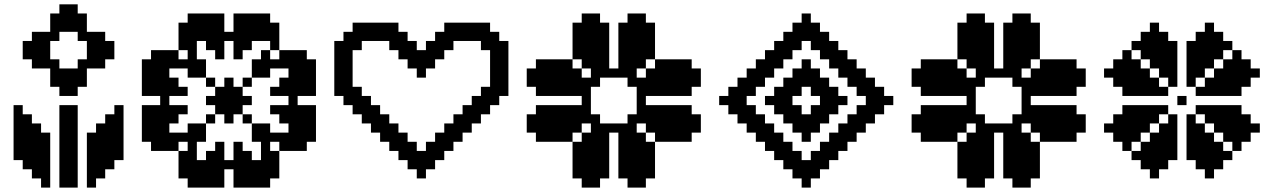

<svg xmlns="http://www.w3.org/2000/svg" viewBox="-20 -853 5790 873"><path d="M250 -833.3H291.7V-791.7H250ZM291.7 -833.3H333.3V-791.7H291.7ZM208.3 -791.7H250V-750H208.3ZM250 -791.7H291.7V-750H250ZM291.7 -791.7H333.3V-750H291.7ZM333.3 -791.7H375V-750H333.3ZM333.3 -750H375V-708.3H333.3ZM291.7 -750H333.3V-708.3H291.7ZM250 -750H291.7V-708.3H250ZM208.3 -750H250V-708.3H208.3ZM375 -708.3H416.7V-666.7H375ZM375 -666.7H416.7V-625H375ZM375 -625H416.7V-583.3H375ZM375 -583.3H416.7V-541.7H375ZM416.7 -583.3H458.3V-541.7H416.7ZM416.7 -625H458.3V-583.3H416.7ZM416.7 -666.7H458.3V-625H416.7ZM416.7 -708.3H458.3V-666.7H416.7ZM458.3 -666.7H500V-625H458.3ZM458.3 -625H500V-583.3H458.3ZM333.3 -541.7H375V-500H333.3ZM291.7 -541.7H333.3V-500H291.7ZM250 -541.7H291.7V-500H250ZM208.3 -541.7H250V-500H208.3ZM208.3 -500H250V-458.3H208.3ZM250 -500H291.7V-458.3H250ZM291.7 -500H333.3V-458.3H291.7ZM333.3 -500H375V-458.3H333.3ZM250 -458.3H291.7V-416.7H250ZM291.7 -458.3H333.3V-416.7H291.7ZM166.7 -583.3H208.3V-541.7H166.7ZM166.7 -625H208.3V-583.3H166.7ZM166.7 -666.7H208.3V-625H166.7ZM166.7 -708.3H208.3V-666.7H166.7ZM125 -583.3H166.7V-541.7H125ZM125 -625H166.7V-583.3H125ZM125 -666.7H166.7V-625H125ZM125 -708.3H166.7V-666.7H125ZM83.3 -666.7H125V-625H83.3ZM83.3 -625H125V-583.3H83.3ZM208.3 -708.3H250V-666.7H208.3ZM333.3 -708.3H375V-666.7H333.3ZM333.3 -583.3H375V-541.7H333.3ZM208.3 -583.3H250V-541.7H208.3ZM250 -375H291.7V-333.3H250ZM291.7 -375H333.3V-333.3H291.7ZM291.7 -333.3H333.3V-291.7H291.7ZM291.7 -291.7H333.3V-250H291.7ZM291.7 -208.3H333.3V-166.7H291.7ZM291.7 -166.7H333.3V-125H291.7ZM291.7 -125H333.3V-83.3H291.7ZM291.7 -83.3H333.3V-41.7H291.7ZM291.7 -41.7H333.3V0H291.7ZM291.7 -250H333.3V-208.3H291.7ZM250 -291.7H291.7V-250H250ZM250 -333.3H291.7V-291.7H250ZM250 -250H291.7V-208.3H250ZM250 -208.3H291.7V-166.7H250ZM250 -166.7H291.7V-125H250ZM250 -125H291.7V-83.3H250ZM250 -83.3H291.7V-41.7H250ZM250 -41.7H291.7V0H250ZM375 -41.7H416.7V0H375ZM375 -83.3H416.7V-41.7H375ZM375 -125H416.7V-83.3H375ZM375 -166.7H416.7V-125H375ZM375 -208.3H416.7V-166.7H375ZM416.7 -208.3H458.3V-166.7H416.7ZM375 -250H416.7V-208.3H375ZM416.7 -250H458.3V-208.3H416.7ZM416.7 -83.3H458.3V-41.7H416.7ZM416.7 -125H458.3V-83.3H416.7ZM416.7 -166.7H458.3V-125H416.7ZM416.7 -291.7H458.3V-250H416.7ZM458.3 -125H500V-83.3H458.3ZM458.3 -166.7H500V-125H458.3ZM458.3 -208.3H500V-166.7H458.3ZM458.3 -291.7H500V-250H458.3ZM458.3 -333.3H500V-291.7H458.3ZM458.3 -250H500V-208.3H458.3ZM500 -166.7H541.7V-125H500ZM500 -208.3H541.7V-166.7H500ZM500 -250H541.7V-208.3H500ZM500 -291.7H541.7V-250H500ZM500 -333.3H541.7V-291.7H500ZM500 -375H541.7V-333.3H500ZM166.7 -41.7H208.3V0H166.7ZM166.7 -83.3H208.3V-41.7H166.7ZM166.7 -125H208.3V-83.3H166.7ZM166.7 -166.7H208.3V-125H166.7ZM166.7 -208.3H208.3V-166.7H166.7ZM166.7 -250H208.3V-208.3H166.7ZM125 -83.3H166.7V-41.7H125ZM125 -125H166.7V-83.3H125ZM125 -166.7H166.7V-125H125ZM125 -208.3H166.7V-166.7H125ZM125 -250H166.7V-208.3H125ZM125 -291.7H166.7V-250H125ZM83.3 -125H125V-83.3H83.3ZM83.3 -166.7H125V-125H83.3ZM83.3 -208.3H125V-166.7H83.3ZM83.3 -291.7H125V-250H83.3ZM83.3 -333.3H125V-291.7H83.3ZM83.3 -250H125V-208.3H83.3ZM41.7 -166.7H83.3V-125H41.7ZM41.7 -208.3H83.3V-166.7H41.7ZM41.7 -250H83.3V-208.3H41.7ZM41.7 -291.7H83.3V-250H41.7ZM41.7 -333.3H83.3V-291.7H41.7ZM41.7 -375H83.3V-333.3H41.7Z M833.3 -791.7H875V-750H833.3ZM875 -791.7H916.7V-750H875ZM916.7 -791.7H958.3V-750H916.7ZM958.3 -791.7H1000V-750H958.3ZM791.7 -750H833.3V-708.3H791.7ZM833.3 -750H875V-708.3H833.3ZM875 -750H916.7V-708.3H875ZM916.7 -750H958.3V-708.3H916.7ZM958.3 -750H1000V-708.3H958.3ZM1041.7 -750H1083.3V-708.3H1041.7ZM1083.3 -750H1125V-708.3H1083.3ZM1125 -750H1166.7V-708.3H1125ZM1166.7 -750H1208.3V-708.3H1166.7ZM1041.7 -791.7H1083.3V-750H1041.7ZM1083.3 -791.7H1125V-750H1083.3ZM1125 -791.7H1166.7V-750H1125ZM1166.7 -791.7H1208.3V-750H1166.7ZM1208.3 -750H1250V-708.3H1208.3ZM1208.3 -708.3H1250V-666.7H1208.3ZM1208.3 -666.7H1250V-625H1208.3ZM791.7 -708.3H833.3V-666.7H791.7ZM791.7 -666.7H833.3V-625H791.7ZM1000 -708.3H1041.7V-666.7H1000ZM958.3 -708.3H1000V-666.7H958.3ZM916.7 -708.3H958.3V-666.7H916.7ZM875 -708.3H916.7V-666.7H875ZM833.3 -708.3H875V-666.7H833.3ZM1041.7 -708.3H1083.3V-666.7H1041.7ZM1083.3 -708.3H1125V-666.7H1083.3ZM1125 -708.3H1166.7V-666.7H1125ZM1166.7 -708.3H1208.3V-666.7H1166.7ZM958.3 -666.7H1000V-625H958.3ZM958.3 -625H1000V-583.3H958.3ZM916.7 -666.7H958.3V-625H916.7ZM1041.7 -625H1083.3V-583.3H1041.7ZM1041.7 -666.7H1083.3V-625H1041.7ZM1083.3 -666.7H1125V-625H1083.3ZM750 -625H791.7V-583.3H750ZM708.3 -625H750V-583.3H708.3ZM666.7 -625H708.3V-583.3H666.7ZM750 -583.3H791.7V-541.7H750ZM708.3 -583.3H750V-541.7H708.3ZM666.7 -583.3H708.3V-541.7H666.7ZM625 -583.3H666.7V-541.7H625ZM708.3 -541.7H750V-500H708.3ZM666.7 -541.7H708.3V-500H666.7ZM625 -541.7H666.7V-500H625ZM625 -500H666.7V-458.3H625ZM666.7 -500H708.3V-458.3H666.7ZM708.3 -500H750V-458.3H708.3ZM625 -458.3H666.7V-416.7H625ZM666.7 -458.3H708.3V-416.7H666.7ZM666.7 -375H708.3V-333.3H666.7ZM625 -375H666.7V-333.3H625ZM666.7 -333.3H708.3V-291.7H666.7ZM625 -333.3H666.7V-291.7H625ZM625 -291.7H666.7V-250H625ZM666.7 -291.7H708.3V-250H666.7ZM708.3 -416.7H750V-375H708.3ZM708.3 -458.3H750V-416.7H708.3ZM708.3 -333.3H750V-291.7H708.3ZM708.3 -291.7H750V-250H708.3ZM708.3 -250H750V-208.3H708.3ZM708.3 -375H750V-333.3H708.3ZM750 -458.3H791.7V-416.7H750ZM750 -375H791.7V-333.3H750ZM750 -333.3H791.7V-291.7H750ZM750 -500H791.7V-458.3H750ZM791.7 -458.3H833.3V-416.7H791.7ZM791.7 -375H833.3V-333.3H791.7ZM750 -250H791.7V-208.3H750ZM791.7 -583.3H833.3V-541.7H791.7ZM833.3 -666.7H875V-625H833.3ZM833.3 -625H875V-583.3H833.3ZM833.3 -583.3H875V-541.7H833.3ZM875 -583.3H916.7V-541.7H875ZM875 -541.7H916.7V-500H875ZM833.3 -541.7H875V-500H833.3ZM916.7 -500H958.3V-458.3H916.7ZM958.3 -458.3H1000V-416.7H958.3ZM958.3 -416.7H1000V-375H958.3ZM958.3 -375H1000V-333.3H958.3ZM1000 -375H1041.7V-333.3H1000ZM1041.7 -375H1083.3V-333.3H1041.7ZM1041.7 -416.7H1083.3V-375H1041.7ZM1041.7 -458.3H1083.3V-416.7H1041.7ZM1000 -458.3H1041.7V-416.7H1000ZM1000 -416.7H1041.7V-375H1000ZM1083.3 -500H1125V-458.3H1083.3ZM1083.3 -333.3H1125V-291.7H1083.3ZM916.7 -333.3H958.3V-291.7H916.7ZM1000 -333.3H1041.7V-291.7H1000ZM1000 -500H1041.7V-458.3H1000ZM1083.3 -416.7H1125V-375H1083.3ZM916.7 -416.7H958.3V-375H916.7ZM1416.7 -583.3V-541.7H1375V-583.3ZM1416.7 -541.7V-500H1375V-541.7ZM1416.7 -500V-458.3H1375V-500ZM1416.7 -458.3V-416.7H1375V-458.3ZM1375 -625V-583.3H1333.3V-625ZM1375 -583.3V-541.7H1333.3V-583.3ZM1375 -541.7V-500H1333.3V-541.7ZM1375 -500V-458.3H1333.3V-500ZM1375 -458.3V-416.7H1333.3V-458.3ZM1333.3 -208.3V-166.7H1291.7V-208.3ZM1333.3 -625V-583.3H1291.7V-625ZM1291.7 -625V-583.3H1250V-625ZM1333.3 -416.7V-375H1291.7V-416.7ZM1333.3 -458.3V-416.7H1291.7V-458.3ZM1333.3 -500V-458.3H1291.7V-500ZM1333.3 -541.7V-500H1291.7V-541.7ZM1333.3 -583.3V-541.7H1291.7V-583.3ZM1333.3 -375V-333.3H1291.7V-375ZM1333.3 -333.3V-291.7H1291.7V-333.3ZM1333.3 -291.7V-250H1291.7V-291.7ZM1333.3 -250V-208.3H1291.7V-250ZM1291.7 -458.3V-416.7H1250V-458.3ZM1250 -458.3V-416.7H1208.3V-458.3ZM1291.7 -500V-458.3H1250V-500ZM1250 -375V-333.3H1208.3V-375ZM1291.7 -375V-333.3H1250V-375ZM1291.7 -333.3V-291.7H1250V-333.3ZM1208.3 -625V-583.3H1166.7V-625ZM1291.7 -583.3V-541.7H1250V-583.3ZM1250 -583.3V-541.7H1208.3V-583.3ZM1208.3 -583.3V-541.7H1166.7V-583.3ZM1208.3 -541.7V-500H1166.7V-541.7ZM1166.7 -541.7V-500H1125V-541.7ZM1166.7 -583.3V-541.7H1125V-583.3ZM625 -250H666.7V-208.3H625ZM666.7 -208.3H708.3V-166.7H666.7ZM666.7 -250H708.3V-208.3H666.7ZM708.3 -208.3H750V-166.7H708.3ZM750 -208.3H791.7V-166.7H750ZM1250 -208.3H1291.7V-166.7H1250ZM1250 -250H1291.7V-208.3H1250ZM1208.3 -250H1250V-208.3H1208.3ZM1166.7 -250H1208.3V-208.3H1166.7ZM1166.7 -208.3H1208.3V-166.7H1166.7ZM1166.7 -166.7H1208.3V-125H1166.7ZM833.3 0V-41.7H875V0ZM875 0V-41.7H916.7V0ZM916.7 0V-41.7H958.3V0ZM958.3 0V-41.7H1000V0ZM791.7 -41.7V-83.3H833.3V-41.7ZM833.3 -41.7V-83.3H875V-41.7ZM875 -41.7V-83.3H916.7V-41.7ZM916.7 -41.7V-83.3H958.3V-41.7ZM958.3 -41.7V-83.3H1000V-41.7ZM1041.7 -41.7V-83.3H1083.3V-41.7ZM1083.3 -41.7V-83.3H1125V-41.7ZM1125 -41.7V-83.3H1166.7V-41.7ZM1166.7 -41.7V-83.3H1208.3V-41.7ZM1041.7 0V-41.7H1083.3V0ZM1083.3 0V-41.7H1125V0ZM1125 0V-41.7H1166.7V0ZM1166.7 0V-41.7H1208.3V0ZM1208.3 -41.7V-83.3H1250V-41.7ZM1208.3 -83.3V-125H1250V-83.3ZM1208.3 -125V-166.7H1250V-125ZM791.7 -83.3V-125H833.3V-83.3ZM791.7 -125V-166.7H833.3V-125ZM1000 -83.3V-125H1041.7V-83.3ZM958.3 -83.3V-125H1000V-83.3ZM916.7 -83.3V-125H958.3V-83.3ZM875 -83.3V-125H916.7V-83.3ZM833.3 -83.3V-125H875V-83.3ZM1041.7 -83.3V-125H1083.3V-83.3ZM1083.3 -83.3V-125H1125V-83.3ZM1125 -83.3V-125H1166.7V-83.3ZM1166.7 -83.3V-125H1208.3V-83.3ZM958.3 -125V-166.7H1000V-125ZM958.3 -166.7V-208.3H1000V-166.7ZM916.7 -125V-166.7H958.3V-125ZM1041.7 -166.7V-208.3H1083.3V-166.7ZM1041.7 -125V-166.7H1083.3V-125ZM1083.3 -125V-166.7H1125V-125ZM791.7 -208.3V-250H833.3V-208.3ZM833.3 -125V-166.7H875V-125ZM833.3 -166.7V-208.3H875V-166.7ZM833.3 -208.3V-250H875V-208.3ZM875 -208.3V-250H916.7V-208.3ZM875 -250V-291.7H916.7V-250ZM833.3 -250V-291.7H875V-250ZM1125 -291.7H1166.7V-250H1125ZM1125 -250H1166.7V-208.3H1125ZM1166.7 -291.7H1208.3V-250H1166.7ZM1333.3 -375H1375V-333.3H1333.3ZM1333.3 -333.3H1375V-291.7H1333.3ZM1333.3 -291.7H1375V-250H1333.3ZM1333.3 -250H1375V-208.3H1333.3ZM1333.3 -208.3H1375V-166.7H1333.3ZM1375 -375H1416.7V-333.3H1375ZM1375 -333.3H1416.7V-291.7H1375ZM1375 -291.7H1416.7V-250H1375ZM1375 -250H1416.7V-208.3H1375Z M1833.3 -125H1875V-83.3H1833.3ZM1791.7 -166.7H1833.3V-125H1791.7ZM1750 -208.3H1791.7V-166.7H1750ZM1708.3 -250H1750V-208.3H1708.3ZM1666.7 -291.7H1708.3V-250H1666.7ZM1625 -333.3H1666.7V-291.7H1625ZM1583.3 -375H1625V-333.3H1583.3ZM1583.3 -416.7H1625V-375H1583.3ZM1583.3 -458.3H1625V-416.7H1583.3ZM1541.7 -458.3H1583.3V-416.7H1541.7ZM1541.7 -500H1583.3V-458.3H1541.7ZM1541.7 -541.7H1583.3V-500H1541.7ZM1541.7 -583.3H1583.3V-541.7H1541.7ZM1500 -541.7H1541.7V-500H1500ZM1500 -583.3H1541.7V-541.7H1500ZM1500 -625H1541.7V-583.3H1500ZM1541.7 -416.7H1583.3V-375H1541.7ZM1500 -458.3H1541.7V-416.7H1500ZM1500 -500H1541.7V-458.3H1500ZM1916.7 -125H1958.3V-83.3H1916.7ZM1958.3 -166.7H2000V-125H1958.3ZM2000 -208.3H2041.7V-166.7H2000ZM2041.7 -250H2083.3V-208.3H2041.7ZM2083.3 -291.7H2125V-250H2083.3ZM2125 -333.3H2166.7V-291.7H2125ZM2166.7 -375H2208.3V-333.3H2166.7ZM2208.3 -416.7H2250V-375H2208.3ZM2250 -458.3H2291.7V-416.7H2250ZM2208.3 -458.3H2250V-416.7H2208.3ZM2166.7 -458.3H2208.3V-416.7H2166.7ZM2250 -500H2291.7V-458.3H2250ZM2250 -541.7H2291.7V-500H2250ZM2250 -583.3H2291.7V-541.7H2250ZM2250 -625H2291.7V-583.3H2250ZM2250 -666.7H2291.7V-625H2250ZM2208.3 -708.3H2250V-666.7H2208.3ZM1541.7 -666.7H1583.3V-625H1541.7ZM1541.7 -708.3H1583.3V-666.7H1541.7ZM1500 -666.7H1541.7V-625H1500ZM1583.3 -750H1625V-708.3H1583.3ZM1625 -750H1666.7V-708.3H1625ZM1666.7 -750H1708.3V-708.3H1666.7ZM1708.3 -750H1750V-708.3H1708.3ZM1750 -750H1791.7V-708.3H1750ZM1791.7 -708.3H1833.3V-666.7H1791.7ZM1833.3 -666.7H1875V-625H1833.3ZM2166.7 -708.3H2208.3V-666.7H2166.7ZM1916.7 -666.7H1958.3V-625H1916.7ZM1958.3 -708.3H2000V-666.7H1958.3ZM2000 -750H2041.7V-708.3H2000ZM2041.7 -750H2083.3V-708.3H2041.7ZM2083.3 -750H2125V-708.3H2083.3ZM2125 -750H2166.7V-708.3H2125ZM2166.7 -750H2208.3V-708.3H2166.7ZM1875 -625H1916.7V-583.3H1875ZM1875 -583.3H1916.7V-541.7H1875ZM1875 -166.7H1916.7V-125H1875ZM1875 -125H1916.7V-83.3H1875ZM1833.3 -166.7H1875V-125H1833.3ZM1833.3 -208.3H1875V-166.7H1833.3ZM1833.3 -583.3H1875V-541.7H1833.3ZM1833.3 -625H1875V-583.3H1833.3ZM1791.7 -625H1833.3V-583.3H1791.7ZM1791.7 -666.7H1833.3V-625H1791.7ZM1750 -666.7H1791.7V-625H1750ZM1750 -708.3H1791.7V-666.7H1750ZM1708.3 -708.3H1750V-666.7H1708.3ZM1583.3 -708.3H1625V-666.7H1583.3ZM1541.7 -625H1583.3V-583.3H1541.7ZM1625 -416.7H1666.7V-375H1625ZM1666.7 -375H1708.3V-333.3H1666.7ZM1625 -375H1666.7V-333.3H1625ZM1666.7 -333.3H1708.3V-291.7H1666.7ZM1708.3 -333.3H1750V-291.7H1708.3ZM1708.3 -291.7H1750V-250H1708.3ZM1750 -291.7H1791.7V-250H1750ZM1791.7 -250H1833.3V-208.3H1791.7ZM1750 -250H1791.7V-208.3H1750ZM1791.7 -208.3H1833.3V-166.7H1791.7ZM1916.7 -166.7H1958.3V-125H1916.7ZM1916.7 -208.3H1958.3V-166.7H1916.7ZM1916.7 -583.3H1958.3V-541.7H1916.7ZM1916.7 -625H1958.3V-583.3H1916.7ZM1958.3 -666.7H2000V-625H1958.3ZM2000 -666.7H2041.7V-625H2000ZM2000 -708.3H2041.7V-666.7H2000ZM2041.7 -708.3H2083.3V-666.7H2041.7ZM2083.3 -708.3H2125V-666.7H2083.3ZM2125 -708.3H2166.7V-666.7H2125ZM2208.3 -666.7H2250V-625H2208.3ZM2208.3 -625H2250V-583.3H2208.3ZM2208.3 -583.3H2250V-541.7H2208.3ZM2208.3 -541.7H2250V-500H2208.3ZM2208.3 -500H2250V-458.3H2208.3ZM2125 -416.7H2166.7V-375H2125ZM2166.7 -416.7H2208.3V-375H2166.7ZM2125 -375H2166.7V-333.3H2125ZM2083.3 -375H2125V-333.3H2083.3ZM2083.3 -333.3H2125V-291.7H2083.3ZM2041.7 -333.3H2083.3V-291.7H2041.7ZM2041.7 -291.7H2083.3V-250H2041.7ZM2000 -291.7H2041.7V-250H2000ZM2000 -250H2041.7V-208.3H2000ZM1958.3 -250H2000V-208.3H1958.3ZM1958.3 -208.3H2000V-166.7H1958.3ZM2166.7 -666.7H2208.3V-625H2166.7ZM1958.3 -625H2000V-583.3H1958.3ZM1625 -708.3H1666.7V-666.7H1625ZM1583.3 -666.7H1625V-625H1583.3ZM1666.7 -708.3H1708.3V-666.7H1666.7ZM1875 -541.7H1916.7V-500H1875ZM1875 -83.3H1916.7V-41.7H1875Z M2666.7 -125H2708.3V-83.3H2666.7ZM2625 -125H2666.7V-83.3H2625ZM2666.7 -166.7H2708.3V-125H2666.7ZM2666.7 -208.3H2708.3V-166.7H2666.7ZM2708.3 -166.7H2750V-125H2708.3ZM2708.3 -208.3H2750V-166.7H2708.3ZM2708.3 -250H2750V-208.3H2708.3ZM2708.3 -291.7H2750V-250H2708.3ZM2666.7 -291.7H2708.3V-250H2666.7ZM2666.7 -250H2708.3V-208.3H2666.7ZM2625 -208.3H2666.7V-166.7H2625ZM2625 -250H2666.7V-208.3H2625ZM2583.3 -208.3H2625V-166.7H2583.3ZM2583.3 -166.7H2625V-125H2583.3ZM2625 -166.7H2666.7V-125H2625ZM2750 -291.7H2791.7V-250H2750ZM2791.7 -291.7H2833.3V-250H2791.7ZM2833.3 -291.7H2875V-250H2833.3ZM2791.7 -250H2833.3V-208.3H2791.7ZM2833.3 -250H2875V-208.3H2833.3ZM2875 -250H2916.7V-208.3H2875ZM2791.7 -208.3H2833.3V-166.7H2791.7ZM2833.3 -208.3H2875V-166.7H2833.3ZM2875 -208.3H2916.7V-166.7H2875ZM2916.7 -208.3H2958.3V-166.7H2916.7ZM2791.7 -166.7H2833.3V-125H2791.7ZM2833.3 -166.7H2875V-125H2833.3ZM2875 -166.7H2916.7V-125H2875ZM2916.7 -166.7H2958.3V-125H2916.7ZM2833.3 -125H2875V-83.3H2833.3ZM2875 -125H2916.7V-83.3H2875ZM2833.3 -333.3H2875V-291.7H2833.3ZM2666.7 -333.3H2708.3V-291.7H2666.7ZM2875 -333.3H2916.7V-291.7H2875ZM2875 -375H2916.7V-333.3H2875ZM2875 -416.7H2916.7V-375H2875ZM2875 -458.3H2916.7V-416.7H2875ZM2875 -500H2916.7V-458.3H2875ZM2833.3 -500H2875V-458.3H2833.3ZM2833.3 -541.7H2875V-500H2833.3ZM2791.7 -541.7H2833.3V-500H2791.7ZM2750 -541.7H2791.7V-500H2750ZM2708.3 -541.7H2750V-500H2708.3ZM2666.7 -541.7H2708.3V-500H2666.7ZM2666.7 -500H2708.3V-458.3H2666.7ZM2625 -500H2666.7V-458.3H2625ZM2625 -458.3H2666.7V-416.7H2625ZM2625 -416.7H2666.7V-375H2625ZM2625 -375H2666.7V-333.3H2625ZM2625 -333.3H2666.7V-291.7H2625ZM2583.3 -291.7H2625V-250H2583.3ZM2541.7 -250H2583.3V-208.3H2541.7ZM2916.7 -291.7H2958.3V-250H2916.7ZM2958.3 -250H3000V-208.3H2958.3ZM2583.3 -333.3H2625V-291.7H2583.3ZM2583.3 -375H2625V-333.3H2583.3ZM2583.3 -458.3H2625V-416.7H2583.3ZM2583.3 -500H2625V-458.3H2583.3ZM2583.3 -541.7H2625V-500H2583.3ZM2541.7 -291.7H2583.3V-250H2541.7ZM2541.7 -333.3H2583.3V-291.7H2541.7ZM2541.7 -458.3H2583.3V-416.7H2541.7ZM2541.7 -375H2583.3V-333.3H2541.7ZM2500 -375H2541.7V-333.3H2500ZM2500 -333.3H2541.7V-291.7H2500ZM2500 -291.7H2541.7V-250H2500ZM2500 -250H2541.7V-208.3H2500ZM2458.3 -375H2500V-333.3H2458.3ZM2458.3 -333.3H2500V-291.7H2458.3ZM2458.3 -291.7H2500V-250H2458.3ZM2458.3 -250H2500V-208.3H2458.3ZM2416.7 -333.3H2458.3V-291.7H2416.7ZM2416.7 -291.7H2458.3V-250H2416.7ZM2583.3 -125H2625V-83.3H2583.3ZM2708.3 -125H2750V-83.3H2708.3ZM2625 -83.3H2666.7V-41.7H2625ZM2666.7 -83.3H2708.3V-41.7H2666.7ZM2791.7 -125H2833.3V-83.3H2791.7ZM2916.7 -125H2958.3V-83.3H2916.7ZM2833.3 -83.3H2875V-41.7H2833.3ZM2875 -83.3H2916.7V-41.7H2875ZM2541.7 -500H2583.3V-458.3H2541.7ZM2541.7 -541.7H2583.3V-500H2541.7ZM2541.7 -583.3H2583.3V-541.7H2541.7ZM2500 -583.3H2541.7V-541.7H2500ZM2500 -541.7H2541.7V-500H2500ZM2500 -500H2541.7V-458.3H2500ZM2500 -458.3H2541.7V-416.7H2500ZM2458.3 -458.3H2500V-416.7H2458.3ZM2458.3 -500H2500V-458.3H2458.3ZM2458.3 -541.7H2500V-500H2458.3ZM2458.3 -583.3H2500V-541.7H2458.3ZM2416.7 -541.7H2458.3V-500H2416.7ZM2416.7 -500H2458.3V-458.3H2416.7ZM2625 -583.3H2666.7V-541.7H2625ZM2583.3 -625H2625V-583.3H2583.3ZM2916.7 -375H2958.3V-333.3H2916.7ZM2916.7 -333.3H2958.3V-291.7H2916.7ZM2958.3 -375H3000V-333.3H2958.3ZM2958.3 -333.3H3000V-291.7H2958.3ZM2958.3 -291.7H3000V-250H2958.3ZM3000 -250H3041.7V-208.3H3000ZM3000 -291.7H3041.7V-250H3000ZM3000 -333.3H3041.7V-291.7H3000ZM3000 -375H3041.7V-333.3H3000ZM3041.7 -375H3083.3V-333.3H3041.7ZM3041.7 -333.3H3083.3V-291.7H3041.7ZM3041.7 -291.7H3083.3V-250H3041.7ZM3041.7 -250H3083.3V-208.3H3041.7ZM3083.3 -291.7H3125V-250H3083.3ZM3083.3 -333.3H3125V-291.7H3083.3ZM2916.7 -458.3H2958.3V-416.7H2916.7ZM2916.7 -500H2958.3V-458.3H2916.7ZM2916.7 -541.7H2958.3V-500H2916.7ZM2958.3 -458.3H3000V-416.7H2958.3ZM2958.3 -500H3000V-458.3H2958.3ZM2958.3 -541.7H3000V-500H2958.3ZM2958.3 -583.3H3000V-541.7H2958.3ZM3000 -583.3H3041.7V-541.7H3000ZM3000 -541.7H3041.7V-500H3000ZM3000 -500H3041.7V-458.3H3000ZM3000 -458.3H3041.7V-416.7H3000ZM3041.7 -458.3H3083.3V-416.7H3041.7ZM3041.7 -500H3083.3V-458.3H3041.7ZM3041.7 -541.7H3083.3V-500H3041.7ZM3041.7 -583.3H3083.3V-541.7H3041.7ZM3083.3 -541.7H3125V-500H3083.3ZM3083.3 -500H3125V-458.3H3083.3ZM2666.7 -583.3H2708.3V-541.7H2666.7ZM2708.3 -583.3H2750V-541.7H2708.3ZM2708.3 -625H2750V-583.3H2708.3ZM2666.7 -625H2708.3V-583.3H2666.7ZM2625 -625H2666.7V-583.3H2625ZM2583.3 -666.7H2625V-625H2583.3ZM2625 -666.7H2666.7V-625H2625ZM2666.7 -666.7H2708.3V-625H2666.7ZM2708.3 -666.7H2750V-625H2708.3ZM2708.3 -708.3H2750V-666.7H2708.3ZM2666.7 -708.3H2708.3V-666.7H2666.7ZM2625 -708.3H2666.7V-666.7H2625ZM2583.3 -708.3H2625V-666.7H2583.3ZM2625 -750H2666.7V-708.3H2625ZM2666.7 -750H2708.3V-708.3H2666.7ZM2791.7 -583.3H2833.3V-541.7H2791.7ZM2833.3 -583.3H2875V-541.7H2833.3ZM2875 -583.3H2916.7V-541.7H2875ZM2791.7 -625H2833.3V-583.3H2791.7ZM2833.3 -625H2875V-583.3H2833.3ZM2875 -625H2916.7V-583.3H2875ZM2916.7 -625H2958.3V-583.3H2916.7ZM2916.7 -666.7H2958.3V-625H2916.7ZM2875 -666.7H2916.7V-625H2875ZM2833.3 -666.7H2875V-625H2833.3ZM2791.7 -666.7H2833.3V-625H2791.7ZM2791.7 -708.3H2833.3V-666.7H2791.7ZM2833.3 -708.3H2875V-666.7H2833.3ZM2875 -708.3H2916.7V-666.7H2875ZM2916.7 -708.3H2958.3V-666.7H2916.7ZM2833.3 -750H2875V-708.3H2833.3ZM2875 -750H2916.7V-708.3H2875ZM2583.3 -750H2625V-708.3H2583.3ZM2708.3 -750H2750V-708.3H2708.3ZM2666.7 -791.7H2708.3V-750H2666.7ZM2625 -791.7H2666.7V-750H2625ZM2791.7 -750H2833.3V-708.3H2791.7ZM2916.7 -750H2958.3V-708.3H2916.7ZM2833.3 -791.7H2875V-750H2833.3ZM2875 -791.7H2916.7V-750H2875ZM2583.3 -83.3H2625V-41.7H2583.3ZM2708.3 -83.3H2750V-41.7H2708.3ZM2625 -41.7H2666.7V0H2625ZM2666.7 -41.7H2708.3V0H2666.7ZM2791.7 -83.3H2833.3V-41.7H2791.7ZM2916.7 -83.3H2958.3V-41.7H2916.7ZM2833.3 -41.7H2875V0H2833.3ZM2875 -41.7H2916.7V0H2875ZM3083.3 -375H3125V-333.3H3083.3ZM3083.3 -250H3125V-208.3H3083.3ZM3125 -291.7H3166.7V-250H3125ZM3125 -333.3H3166.7V-291.7H3125ZM3083.3 -583.3H3125V-541.7H3083.3ZM3083.3 -458.3H3125V-416.7H3083.3ZM3125 -541.7H3166.7V-500H3125ZM3125 -500H3166.7V-458.3H3125ZM2416.7 -583.3H2458.3V-541.7H2416.7ZM2416.7 -458.3H2458.3V-416.7H2416.7ZM2375 -541.7H2416.7V-500H2375ZM2375 -500H2416.7V-458.3H2375ZM2416.7 -375H2458.3V-333.3H2416.7ZM2416.7 -250H2458.3V-208.3H2416.7ZM2375 -333.3H2416.7V-291.7H2375ZM2375 -291.7H2416.7V-250H2375Z M3458.3 -416.7H3500V-375H3458.3ZM3500 -458.3H3541.7V-416.7H3500ZM3541.7 -500H3583.3V-458.3H3541.7ZM3583.3 -541.7H3625V-500H3583.3ZM3625 -583.3H3666.7V-541.7H3625ZM3666.7 -541.7H3708.3V-500H3666.7ZM3708.3 -500H3750V-458.3H3708.3ZM3750 -458.3H3791.7V-416.7H3750ZM3791.7 -416.7H3833.3V-375H3791.7ZM3750 -375H3791.7V-333.3H3750ZM3708.3 -333.3H3750V-291.7H3708.3ZM3666.7 -291.7H3708.3V-250H3666.7ZM3625 -250H3666.7V-208.3H3625ZM3583.3 -291.7H3625V-250H3583.3ZM3541.7 -333.3H3583.3V-291.7H3541.7ZM3500 -375H3541.7V-333.3H3500ZM3250 -416.7H3291.7V-375H3250ZM3291.7 -458.3H3333.3V-416.7H3291.7ZM3333.3 -500H3375V-458.3H3333.3ZM3333.3 -333.3H3375V-291.7H3333.3ZM3291.7 -375H3333.3V-333.3H3291.7ZM3375 -541.7H3416.7V-500H3375ZM3416.7 -583.3H3458.3V-541.7H3416.7ZM3458.3 -625H3500V-583.3H3458.3ZM3500 -666.7H3541.7V-625H3500ZM3541.7 -708.3H3583.3V-666.7H3541.7ZM3583.3 -750H3625V-708.3H3583.3ZM3625 -791.7H3666.7V-750H3625ZM3375 -291.7H3416.7V-250H3375ZM3416.7 -250H3458.3V-208.3H3416.7ZM3458.3 -208.3H3500V-166.7H3458.3ZM3500 -166.7H3541.7V-125H3500ZM3541.7 -125H3583.3V-83.3H3541.7ZM3583.3 -83.3H3625V-41.7H3583.3ZM3625 -41.7H3666.7V0H3625ZM3666.7 -83.3H3708.3V-41.7H3666.7ZM3708.3 -125H3750V-83.3H3708.3ZM3750 -166.7H3791.7V-125H3750ZM3791.7 -208.3H3833.3V-166.7H3791.7ZM3833.3 -250H3875V-208.3H3833.3ZM3875 -291.7H3916.7V-250H3875ZM3916.7 -333.3H3958.3V-291.7H3916.7ZM3958.3 -375H4000V-333.3H3958.3ZM4000 -416.7H4041.7V-375H4000ZM3875 -541.7H3916.7V-500H3875ZM3916.7 -500H3958.3V-458.3H3916.7ZM3958.3 -458.3H4000V-416.7H3958.3ZM3833.3 -583.3H3875V-541.7H3833.3ZM3791.7 -625H3833.3V-583.3H3791.7ZM3750 -666.7H3791.7V-625H3750ZM3708.3 -708.3H3750V-666.7H3708.3ZM3666.7 -750H3708.3V-708.3H3666.7ZM3291.7 -416.7H3333.3V-375H3291.7ZM3333.3 -375H3375V-333.3H3333.3ZM3375 -333.3H3416.7V-291.7H3375ZM3416.7 -291.7H3458.3V-250H3416.7ZM3458.3 -250H3500V-208.3H3458.3ZM3500 -208.3H3541.7V-166.7H3500ZM3541.7 -166.7H3583.3V-125H3541.7ZM3583.3 -125H3625V-83.3H3583.3ZM3625 -83.3H3666.7V-41.7H3625ZM3666.7 -125H3708.3V-83.3H3666.7ZM3708.3 -166.7H3750V-125H3708.3ZM3750 -208.3H3791.7V-166.7H3750ZM3791.7 -250H3833.3V-208.3H3791.7ZM3833.3 -291.7H3875V-250H3833.3ZM3875 -333.3H3916.7V-291.7H3875ZM3916.7 -375H3958.3V-333.3H3916.7ZM3958.3 -416.7H4000V-375H3958.3ZM3916.7 -458.3H3958.3V-416.7H3916.7ZM3875 -500H3916.7V-458.3H3875ZM3833.3 -541.7H3875V-500H3833.3ZM3791.7 -583.3H3833.3V-541.7H3791.7ZM3750 -625H3791.7V-583.3H3750ZM3708.3 -666.7H3750V-625H3708.3ZM3666.7 -708.3H3708.3V-666.7H3666.7ZM3625 -750H3666.7V-708.3H3625ZM3583.3 -708.3H3625V-666.7H3583.3ZM3541.7 -666.7H3583.3V-625H3541.7ZM3500 -625H3541.7V-583.3H3500ZM3458.3 -583.3H3500V-541.7H3458.3ZM3416.7 -541.7H3458.3V-500H3416.7ZM3375 -500H3416.7V-458.3H3375ZM3333.3 -458.3H3375V-416.7H3333.3ZM3500 -416.7H3541.7V-375H3500ZM3541.7 -458.3H3583.3V-416.7H3541.7ZM3583.3 -500H3625V-458.3H3583.3ZM3625 -541.7H3666.7V-500H3625ZM3666.7 -500H3708.3V-458.3H3666.7ZM3708.3 -458.3H3750V-416.7H3708.3ZM3750 -416.7H3791.7V-375H3750ZM3708.3 -375H3750V-333.3H3708.3ZM3666.7 -333.3H3708.3V-291.7H3666.7ZM3625 -291.7H3666.7V-250H3625ZM3583.3 -333.3H3625V-291.7H3583.3ZM3541.7 -375H3583.3V-333.3H3541.7ZM3541.7 -416.7H3583.3V-375H3541.7ZM3583.3 -458.3H3625V-416.7H3583.3ZM3625 -500H3666.7V-458.3H3625ZM3666.7 -458.3H3708.3V-416.7H3666.7ZM3708.3 -416.7H3750V-375H3708.3ZM3666.7 -375H3708.3V-333.3H3666.7ZM3625 -333.3H3666.7V-291.7H3625ZM3583.3 -375H3625V-333.3H3583.3ZM3625 -125H3666.7V-83.3H3625ZM3583.3 -166.7H3625V-125H3583.3ZM3541.7 -208.3H3583.3V-166.7H3541.7ZM3500 -250H3541.7V-208.3H3500ZM3458.3 -291.7H3500V-250H3458.3ZM3416.7 -333.3H3458.3V-291.7H3416.7ZM3375 -375H3416.7V-333.3H3375ZM3333.3 -416.7H3375V-375H3333.3ZM3375 -458.3H3416.7V-416.7H3375ZM3416.7 -500H3458.3V-458.3H3416.7ZM3458.3 -541.7H3500V-500H3458.3ZM3500 -583.3H3541.7V-541.7H3500ZM3541.7 -625H3583.3V-583.3H3541.7ZM3583.3 -666.7H3625V-625H3583.3ZM3625 -708.3H3666.7V-666.7H3625ZM3666.7 -666.7H3708.3V-625H3666.7ZM3708.3 -625H3750V-583.3H3708.3ZM3750 -583.3H3791.7V-541.7H3750ZM3791.7 -541.7H3833.3V-500H3791.7ZM3833.3 -500H3875V-458.3H3833.3ZM3875 -458.3H3916.7V-416.7H3875ZM3916.7 -416.7H3958.3V-375H3916.7ZM3875 -375H3916.7V-333.3H3875ZM3833.3 -333.3H3875V-291.7H3833.3ZM3791.7 -291.7H3833.3V-250H3791.7ZM3750 -250H3791.7V-208.3H3750ZM3708.3 -208.3H3750V-166.7H3708.3ZM3666.7 -166.7H3708.3V-125H3666.7Z M4416.7 -125H4458.3V-83.3H4416.7ZM4375 -125H4416.7V-83.3H4375ZM4416.7 -166.7H4458.3V-125H4416.7ZM4416.7 -208.3H4458.3V-166.7H4416.7ZM4458.3 -166.7H4500V-125H4458.3ZM4458.3 -208.3H4500V-166.7H4458.3ZM4458.3 -250H4500V-208.3H4458.3ZM4458.3 -291.7H4500V-250H4458.3ZM4416.7 -291.7H4458.3V-250H4416.7ZM4416.7 -250H4458.3V-208.3H4416.7ZM4375 -208.3H4416.7V-166.7H4375ZM4375 -250H4416.7V-208.3H4375ZM4333.3 -208.3H4375V-166.7H4333.3ZM4333.3 -166.7H4375V-125H4333.3ZM4375 -166.7H4416.7V-125H4375ZM4500 -291.7H4541.7V-250H4500ZM4541.7 -291.7H4583.3V-250H4541.7ZM4583.3 -291.7H4625V-250H4583.3ZM4541.7 -250H4583.3V-208.3H4541.7ZM4583.3 -250H4625V-208.3H4583.3ZM4625 -250H4666.7V-208.3H4625ZM4541.7 -208.3H4583.3V-166.7H4541.7ZM4583.3 -208.3H4625V-166.7H4583.3ZM4625 -208.3H4666.7V-166.7H4625ZM4666.7 -208.3H4708.3V-166.7H4666.7ZM4541.7 -166.7H4583.3V-125H4541.7ZM4583.3 -166.7H4625V-125H4583.3ZM4625 -166.7H4666.7V-125H4625ZM4666.7 -166.7H4708.3V-125H4666.7ZM4583.3 -125H4625V-83.3H4583.3ZM4625 -125H4666.7V-83.3H4625ZM4583.3 -333.3H4625V-291.7H4583.3ZM4416.7 -333.3H4458.3V-291.7H4416.7ZM4625 -333.3H4666.7V-291.7H4625ZM4625 -375H4666.7V-333.3H4625ZM4625 -416.7H4666.7V-375H4625ZM4625 -458.3H4666.7V-416.7H4625ZM4625 -500H4666.7V-458.3H4625ZM4583.3 -500H4625V-458.3H4583.3ZM4583.3 -541.7H4625V-500H4583.3ZM4541.7 -541.7H4583.3V-500H4541.7ZM4500 -541.7H4541.7V-500H4500ZM4458.3 -541.7H4500V-500H4458.3ZM4416.7 -541.7H4458.3V-500H4416.7ZM4416.7 -500H4458.3V-458.3H4416.7ZM4375 -500H4416.7V-458.3H4375ZM4375 -458.3H4416.7V-416.7H4375ZM4375 -416.7H4416.7V-375H4375ZM4375 -375H4416.7V-333.3H4375ZM4375 -333.3H4416.7V-291.7H4375ZM4333.3 -291.7H4375V-250H4333.3ZM4291.7 -250H4333.3V-208.3H4291.7ZM4666.7 -291.7H4708.3V-250H4666.7ZM4708.3 -250H4750V-208.3H4708.3ZM4333.3 -333.3H4375V-291.7H4333.3ZM4333.3 -375H4375V-333.3H4333.3ZM4333.3 -458.3H4375V-416.7H4333.3ZM4333.3 -500H4375V-458.3H4333.3ZM4333.3 -541.7H4375V-500H4333.3ZM4291.7 -291.7H4333.3V-250H4291.7ZM4291.7 -333.3H4333.3V-291.7H4291.7ZM4291.7 -458.3H4333.3V-416.7H4291.7ZM4291.7 -375H4333.3V-333.3H4291.7ZM4250 -375H4291.7V-333.3H4250ZM4250 -333.3H4291.7V-291.7H4250ZM4250 -291.7H4291.7V-250H4250ZM4250 -250H4291.7V-208.3H4250ZM4208.3 -375H4250V-333.3H4208.3ZM4208.3 -333.3H4250V-291.7H4208.3ZM4208.3 -291.7H4250V-250H4208.3ZM4208.3 -250H4250V-208.3H4208.3ZM4166.7 -333.3H4208.3V-291.7H4166.7ZM4166.7 -291.7H4208.3V-250H4166.7ZM4333.3 -125H4375V-83.3H4333.3ZM4458.3 -125H4500V-83.3H4458.3ZM4375 -83.3H4416.7V-41.7H4375ZM4416.7 -83.3H4458.3V-41.7H4416.7ZM4541.7 -125H4583.3V-83.3H4541.7ZM4666.7 -125H4708.3V-83.3H4666.7ZM4583.3 -83.3H4625V-41.7H4583.3ZM4625 -83.3H4666.7V-41.7H4625ZM4291.7 -500H4333.3V-458.3H4291.7ZM4291.7 -541.7H4333.3V-500H4291.7ZM4291.7 -583.3H4333.3V-541.7H4291.7ZM4250 -583.3H4291.7V-541.7H4250ZM4250 -541.7H4291.7V-500H4250ZM4250 -500H4291.7V-458.3H4250ZM4250 -458.3H4291.7V-416.7H4250ZM4208.3 -458.3H4250V-416.7H4208.3ZM4208.3 -500H4250V-458.3H4208.3ZM4208.3 -541.7H4250V-500H4208.3ZM4208.3 -583.3H4250V-541.7H4208.3ZM4166.7 -541.7H4208.3V-500H4166.7ZM4166.7 -500H4208.3V-458.3H4166.7ZM4375 -583.3H4416.7V-541.7H4375ZM4333.3 -625H4375V-583.3H4333.3ZM4666.7 -375H4708.3V-333.3H4666.7ZM4666.7 -333.3H4708.3V-291.7H4666.7ZM4708.3 -375H4750V-333.3H4708.3ZM4708.3 -333.3H4750V-291.7H4708.3ZM4708.3 -291.7H4750V-250H4708.3ZM4750 -250H4791.7V-208.3H4750ZM4750 -291.7H4791.7V-250H4750ZM4750 -333.3H4791.7V-291.7H4750ZM4750 -375H4791.7V-333.3H4750ZM4791.7 -375H4833.3V-333.3H4791.7ZM4791.7 -333.3H4833.3V-291.7H4791.7ZM4791.7 -291.7H4833.3V-250H4791.7ZM4791.7 -250H4833.3V-208.3H4791.7ZM4833.3 -291.7H4875V-250H4833.3ZM4833.3 -333.3H4875V-291.7H4833.3ZM4666.7 -458.3H4708.3V-416.7H4666.7ZM4666.7 -500H4708.3V-458.3H4666.7ZM4666.7 -541.7H4708.3V-500H4666.7ZM4708.3 -458.3H4750V-416.7H4708.3ZM4708.3 -500H4750V-458.3H4708.3ZM4708.3 -541.7H4750V-500H4708.3ZM4708.3 -583.3H4750V-541.7H4708.3ZM4750 -583.3H4791.7V-541.7H4750ZM4750 -541.7H4791.7V-500H4750ZM4750 -500H4791.7V-458.3H4750ZM4750 -458.3H4791.7V-416.7H4750ZM4791.7 -458.3H4833.3V-416.7H4791.7ZM4791.7 -500H4833.3V-458.3H4791.7ZM4791.7 -541.7H4833.3V-500H4791.7ZM4791.7 -583.3H4833.3V-541.7H4791.7ZM4833.3 -541.7H4875V-500H4833.3ZM4833.3 -500H4875V-458.3H4833.3ZM4416.7 -583.3H4458.3V-541.7H4416.7ZM4458.3 -583.3H4500V-541.7H4458.3ZM4458.3 -625H4500V-583.3H4458.3ZM4416.7 -625H4458.3V-583.3H4416.7ZM4375 -625H4416.7V-583.3H4375ZM4333.3 -666.7H4375V-625H4333.3ZM4375 -666.7H4416.7V-625H4375ZM4416.7 -666.7H4458.3V-625H4416.7ZM4458.3 -666.7H4500V-625H4458.3ZM4458.3 -708.3H4500V-666.7H4458.3ZM4416.7 -708.3H4458.3V-666.7H4416.7ZM4375 -708.3H4416.7V-666.7H4375ZM4333.3 -708.3H4375V-666.7H4333.3ZM4375 -750H4416.7V-708.3H4375ZM4416.7 -750H4458.3V-708.3H4416.7ZM4541.7 -583.3H4583.3V-541.7H4541.7ZM4583.3 -583.3H4625V-541.7H4583.3ZM4625 -583.3H4666.7V-541.7H4625ZM4541.7 -625H4583.3V-583.3H4541.7ZM4583.3 -625H4625V-583.3H4583.3ZM4625 -625H4666.7V-583.3H4625ZM4666.7 -625H4708.3V-583.3H4666.7ZM4666.7 -666.7H4708.3V-625H4666.7ZM4625 -666.7H4666.7V-625H4625ZM4583.3 -666.7H4625V-625H4583.3ZM4541.7 -666.7H4583.3V-625H4541.7ZM4541.7 -708.3H4583.3V-666.7H4541.7ZM4583.3 -708.3H4625V-666.7H4583.3ZM4625 -708.3H4666.7V-666.7H4625ZM4666.7 -708.3H4708.3V-666.7H4666.7ZM4583.3 -750H4625V-708.3H4583.3ZM4625 -750H4666.7V-708.3H4625ZM4333.3 -750H4375V-708.3H4333.3ZM4458.3 -750H4500V-708.3H4458.3ZM4416.7 -791.7H4458.3V-750H4416.7ZM4375 -791.7H4416.7V-750H4375ZM4541.7 -750H4583.3V-708.3H4541.7ZM4666.7 -750H4708.3V-708.3H4666.7ZM4583.3 -791.7H4625V-750H4583.3ZM4625 -791.7H4666.7V-750H4625ZM4333.3 -83.3H4375V-41.7H4333.3ZM4458.3 -83.3H4500V-41.7H4458.3ZM4375 -41.7H4416.7V0H4375ZM4416.7 -41.7H4458.3V0H4416.7ZM4541.7 -83.3H4583.3V-41.7H4541.7ZM4666.7 -83.3H4708.3V-41.7H4666.7ZM4583.3 -41.7H4625V0H4583.3ZM4625 -41.7H4666.7V0H4625ZM4833.3 -375H4875V-333.3H4833.3ZM4833.3 -250H4875V-208.3H4833.3ZM4875 -291.7H4916.7V-250H4875ZM4875 -333.3H4916.7V-291.7H4875ZM4833.3 -583.3H4875V-541.7H4833.3ZM4833.3 -458.3H4875V-416.7H4833.3ZM4875 -541.7H4916.7V-500H4875ZM4875 -500H4916.7V-458.3H4875ZM4166.7 -583.3H4208.3V-541.7H4166.7ZM4166.7 -458.3H4208.3V-416.7H4166.7ZM4125 -541.7H4166.7V-500H4125ZM4125 -500H4166.7V-458.3H4125ZM4166.7 -375H4208.3V-333.3H4166.7ZM4166.7 -250H4208.3V-208.3H4166.7ZM4125 -333.3H4166.7V-291.7H4125ZM4125 -291.7H4166.7V-250H4125Z M5250 -125H5291.7V-83.3H5250ZM5208.3 -125H5250V-83.3H5208.3ZM5166.7 -125H5208.3V-83.3H5166.7ZM5291.7 -166.7H5333.3V-125H5291.7ZM5250 -166.7H5291.7V-125H5250ZM5208.3 -166.7H5250V-125H5208.3ZM5166.7 -166.7H5208.3V-125H5166.7ZM5125 -166.7H5166.7V-125H5125ZM5291.7 -208.3H5333.3V-166.7H5291.7ZM5250 -208.3H5291.7V-166.7H5250ZM5208.3 -208.3H5250V-166.7H5208.3ZM5291.7 -250H5333.3V-208.3H5291.7ZM5250 -250H5291.7V-208.3H5250ZM5291.7 -291.7H5333.3V-250H5291.7ZM5166.7 -208.3H5208.3V-166.7H5166.7ZM5208.3 -250H5250V-208.3H5208.3ZM5250 -291.7H5291.7V-250H5250ZM5291.7 -333.3H5333.3V-291.7H5291.7ZM5375 -166.7H5416.7V-125H5375ZM5375 -208.3H5416.7V-166.7H5375ZM5375 -250H5416.7V-208.3H5375ZM5375 -291.7H5416.7V-250H5375ZM5375 -333.3H5416.7V-291.7H5375ZM5416.7 -291.7H5458.3V-250H5416.7ZM5458.3 -250H5500V-208.3H5458.3ZM5500 -208.3H5541.7V-166.7H5500ZM5541.7 -166.7H5583.3V-125H5541.7ZM5500 -125H5541.7V-83.3H5500ZM5458.3 -125H5500V-83.3H5458.3ZM5416.7 -125H5458.3V-83.3H5416.7ZM5416.7 -166.7H5458.3V-125H5416.7ZM5416.7 -208.3H5458.3V-166.7H5416.7ZM5416.7 -250H5458.3V-208.3H5416.7ZM5458.3 -208.3H5500V-166.7H5458.3ZM5458.3 -166.7H5500V-125H5458.3ZM5500 -166.7H5541.7V-125H5500ZM5583.3 -208.3H5625V-166.7H5583.3ZM5541.7 -250H5583.3V-208.3H5541.7ZM5500 -291.7H5541.7V-250H5500ZM5458.3 -333.3H5500V-291.7H5458.3ZM5416.7 -375H5458.3V-333.3H5416.7ZM5458.3 -375H5500V-333.3H5458.3ZM5500 -375H5541.7V-333.3H5500ZM5541.7 -375H5583.3V-333.3H5541.7ZM5583.3 -375H5625V-333.3H5583.3ZM5500 -333.3H5541.7V-291.7H5500ZM5541.7 -333.3H5583.3V-291.7H5541.7ZM5583.3 -333.3H5625V-291.7H5583.3ZM5583.3 -291.7H5625V-250H5583.3ZM5541.7 -291.7H5583.3V-250H5541.7ZM5583.3 -250H5625V-208.3H5583.3ZM5625 -250H5666.7V-208.3H5625ZM5625 -291.7H5666.7V-250H5625ZM5625 -333.3H5666.7V-291.7H5625ZM5250 -375H5291.7V-333.3H5250ZM5208.3 -375H5250V-333.3H5208.3ZM5166.7 -375H5208.3V-333.3H5166.7ZM5125 -375H5166.7V-333.3H5125ZM5083.3 -375H5125V-333.3H5083.3ZM5208.3 -333.3H5250V-291.7H5208.3ZM5166.7 -291.7H5208.3V-250H5166.7ZM5125 -250H5166.7V-208.3H5125ZM5083.3 -208.3H5125V-166.7H5083.3ZM5083.3 -250H5125V-208.3H5083.3ZM5083.3 -291.7H5125V-250H5083.3ZM5083.3 -333.3H5125V-291.7H5083.3ZM5125 -333.3H5166.7V-291.7H5125ZM5166.7 -333.3H5208.3V-291.7H5166.7ZM5125 -291.7H5166.7V-250H5125ZM5041.7 -250H5083.3V-208.3H5041.7ZM5041.7 -291.7H5083.3V-250H5041.7ZM5041.7 -333.3H5083.3V-291.7H5041.7ZM5250 -666.7V-708.3H5291.7V-666.7ZM5208.3 -666.7V-708.3H5250V-666.7ZM5166.7 -666.7V-708.3H5208.3V-666.7ZM5291.7 -625V-666.7H5333.3V-625ZM5250 -625V-666.7H5291.7V-625ZM5208.3 -625V-666.7H5250V-625ZM5166.7 -625V-666.7H5208.3V-625ZM5125 -625V-666.7H5166.7V-625ZM5291.7 -583.3V-625H5333.3V-583.3ZM5250 -583.3V-625H5291.7V-583.3ZM5208.3 -583.3V-625H5250V-583.3ZM5291.7 -541.7V-583.3H5333.3V-541.7ZM5250 -541.7V-583.3H5291.7V-541.7ZM5291.7 -500V-541.7H5333.3V-500ZM5166.7 -583.3V-625H5208.3V-583.3ZM5208.3 -541.7V-583.3H5250V-541.7ZM5250 -500V-541.7H5291.7V-500ZM5291.7 -458.3V-500H5333.3V-458.3ZM5375 -625V-666.7H5416.7V-625ZM5375 -583.3V-625H5416.7V-583.3ZM5375 -541.7V-583.3H5416.7V-541.7ZM5375 -500V-541.7H5416.7V-500ZM5375 -458.3V-500H5416.7V-458.3ZM5416.7 -500V-541.7H5458.3V-500ZM5458.3 -541.7V-583.3H5500V-541.7ZM5500 -583.3V-625H5541.7V-583.3ZM5541.7 -625V-666.7H5583.3V-625ZM5500 -666.7V-708.3H5541.7V-666.7ZM5458.3 -666.7V-708.3H5500V-666.7ZM5416.7 -666.7V-708.3H5458.3V-666.7ZM5416.7 -625V-666.7H5458.3V-625ZM5416.7 -583.3V-625H5458.3V-583.3ZM5416.7 -541.7V-583.3H5458.3V-541.7ZM5458.3 -583.3V-625H5500V-583.3ZM5458.3 -625V-666.7H5500V-625ZM5500 -625V-666.7H5541.7V-625ZM5583.3 -583.3V-625H5625V-583.3ZM5541.7 -541.7V-583.3H5583.3V-541.7ZM5500 -500V-541.7H5541.7V-500ZM5458.3 -458.3V-500H5500V-458.3ZM5416.7 -416.7V-458.3H5458.3V-416.7ZM5458.3 -416.7V-458.3H5500V-416.7ZM5500 -416.7V-458.3H5541.7V-416.7ZM5541.7 -416.7V-458.3H5583.3V-416.7ZM5583.3 -416.7V-458.3H5625V-416.7ZM5500 -458.3V-500H5541.7V-458.3ZM5541.7 -458.3V-500H5583.3V-458.3ZM5583.3 -458.3V-500H5625V-458.3ZM5583.3 -500V-541.7H5625V-500ZM5541.7 -500V-541.7H5583.3V-500ZM5583.3 -541.7V-583.3H5625V-541.7ZM5625 -541.7V-583.3H5666.7V-541.7ZM5625 -500V-541.7H5666.7V-500ZM5625 -458.3V-500H5666.7V-458.3ZM5250 -416.7V-458.3H5291.7V-416.7ZM5208.3 -416.7V-458.3H5250V-416.7ZM5166.7 -416.7V-458.3H5208.3V-416.7ZM5125 -416.7V-458.3H5166.7V-416.7ZM5083.3 -416.7V-458.3H5125V-416.7ZM5208.3 -458.3V-500H5250V-458.3ZM5166.7 -500V-541.7H5208.3V-500ZM5125 -541.7V-583.3H5166.7V-541.7ZM5083.3 -541.7V-583.3H5125V-541.7ZM5083.3 -500V-541.7H5125V-500ZM5083.3 -458.3V-500H5125V-458.3ZM5125 -458.3V-500H5166.7V-458.3ZM5166.7 -458.3V-500H5208.3V-458.3ZM5125 -500V-541.7H5166.7V-500ZM5041.7 -500V-541.7H5083.3V-500ZM5041.7 -458.3V-500H5083.3V-458.3ZM5333.3 -416.7H5375V-375H5333.3ZM5000 -291.7H5041.7V-250H5000ZM5208.3 -750H5250V-708.3H5208.3ZM5666.7 -541.7H5708.3V-500H5666.7ZM5666.7 -291.7H5708.3V-250H5666.7ZM5458.3 -83.3H5500V-41.7H5458.3ZM5208.3 -83.3H5250V-41.7H5208.3ZM5458.3 -750H5500V-708.3H5458.3ZM5083.3 -625H5125V-583.3H5083.3ZM5041.7 -583.3H5083.3V-541.7H5041.7ZM5000 -541.7H5041.7V-500H5000Z"/></svg>

Font: Yarndings 20
Style: Regular
Weight: 400
Designer: Sarah Cadigan-Fried
Version: Version 1.000; ttfautohint (v1.8.4.7-5d5b)